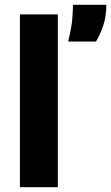

<svg xmlns="http://www.w3.org/2000/svg" viewBox="-20 -780 463 800"><path d="M63 0V-720H221V0ZM264 -607Q279 -669 281.5 -705Q284 -741 284 -760H423Q423 -711 410 -673Q397 -635 380 -607Z"/></svg>

Font: Bricolage Grotesque 12pt ExtraBold
Style: Regular
Weight: 800
Designer: Mathieu Triay
Foundry: Atelier Triay
Version: Version 1.001; ttfautohint (v1.8.4.7-5d5b);gftools[0.9.33.de